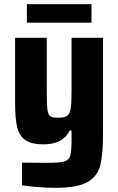

<svg xmlns="http://www.w3.org/2000/svg" viewBox="-20 -690 564 915"><path d="M85 193V85Q133 86 210 86Q266 86 287.5 79Q309 72 315 51Q321 30 321 -25V-68H312Q280 -2 187 -2Q129 -2 100 -23Q71 -44 61.5 -85Q52 -126 52 -199V-510H203V-247Q203 -187 206.5 -164.5Q210 -142 220.5 -135.5Q231 -129 259 -129Q288 -129 300.5 -138.5Q313 -148 317 -173Q321 -198 321 -255V-510H471V-58Q471 45 458 97.5Q445 150 397 177.5Q349 205 246 205Q205 205 159.5 201.5Q114 198 85 193ZM108 -582V-670H416V-582Z"/></svg>

Font: Saira Semi Condensed
Style: Bold
Weight: 700
Width: 4
Designer: Hector Gatti with collaboration of the Omnibus-Type team
Foundry: Omnibus-Type
Version: Version 1.001; ttfautohint (v1.8)